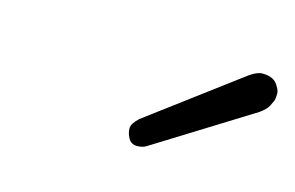

<svg xmlns="http://www.w3.org/2000/svg" viewBox="-40 -1026 509 331"><g transform="rotate(15 214.5 -860.5)"><path d="M235.8 -776.9Q229.5 -772.5 219 -772.5Q208.5 -772.5 203.6 -781.2Q198.7 -790 198.7 -798.6Q198.7 -807.1 210.9 -818.4L374 -940.4Q386.7 -949.2 396 -949.2Q417.5 -949.2 424.8 -934.6Q429.2 -927.7 429.2 -922.4Q429.2 -917 428.7 -913.8Q428.2 -910.6 427.7 -909.2Q426.3 -906.2 422.9 -899.2Q419.4 -892.1 407.7 -883.8Z"/></g></svg>

Font: Tuffy
Style: Italic
Weight: 400
Italic angle: -12°
Designer: Thatcher Ulrich, Karoly Barta and Michael Everson
Version: Version 001.271